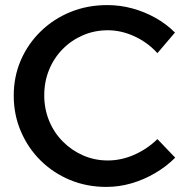

<svg xmlns="http://www.w3.org/2000/svg" viewBox="-20 -727 737 755"><path d="M599 -518Q561 -560 509 -584Q457 -608 404 -608Q352 -608 306.5 -588.5Q261 -569 226.5 -534Q192 -499 173 -452.5Q154 -406 154 -352Q154 -299 173 -252.5Q192 -206 226.5 -171Q261 -136 306.5 -116Q352 -96 404 -96Q457 -96 508 -118.5Q559 -141 599 -180L669 -107Q634 -72 589.5 -46Q545 -20 496.5 -6Q448 8 398 8Q321 8 255 -19.5Q189 -47 139.5 -96Q90 -145 62 -210.5Q34 -276 34 -351Q34 -426 62 -490.5Q90 -555 140.5 -604Q191 -653 257.5 -680Q324 -707 402 -707Q452 -707 500 -694Q548 -681 591 -657Q634 -633 668 -599Z"/></svg>

Font: Alexandria
Style: Regular
Weight: 400
Designer: Mohamed Gaber
Foundry: Kief Type Foundry
Version: Version 5.100